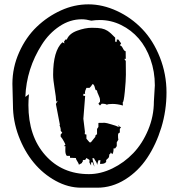

<svg xmlns="http://www.w3.org/2000/svg" viewBox="-20 -790 823 884"><path d="M688.5 -322.8 692.9 -397Q692.9 -460.4 672.9 -516.8Q652.8 -573.2 618.7 -612.5Q584.5 -651.9 537.8 -674.8Q491.2 -697.8 439.5 -697.8Q419.4 -697.8 400.4 -694.8Q376 -701.2 356.4 -701.2Q302.2 -701.2 253.9 -668.9Q205.6 -636.7 172.9 -585Q101.6 -473.6 96.7 -343.8L113.3 -356.4Q110.8 -327.1 110.8 -306.2Q110.8 -163.1 188.2 -75.7Q265.6 11.7 389.2 11.7Q443.4 11.7 497.6 -14.6Q551.8 -41 593.8 -85Q635.7 -128.9 662.1 -191.9Q688.5 -254.9 688.5 -322.8ZM39.6 -306.2 37.1 -403.8Q37.1 -480 68.4 -549.6Q99.6 -619.1 149.2 -666.5Q198.7 -713.9 260.3 -741.9Q321.8 -770 387.2 -770Q452.6 -770 518.6 -739.5Q584.5 -709 635 -656.2Q685.5 -603.5 716.1 -526.1Q746.6 -448.7 746.6 -364.7Q746.6 -280.8 722.7 -202.6Q698.7 -124.5 657.7 -63Q616.7 -1.5 556.2 36.4Q495.6 74.2 427.7 74.2H354Q293.9 74.2 236.1 42.5Q178.2 10.7 135.3 -41.3Q92.3 -93.3 65.9 -163.3Q39.6 -233.4 39.6 -306.2ZM363.8 -243.2 371.1 -183.1Q371.1 -176.3 370.1 -172.4L377.9 -170.4V-151.4L392.1 -134.8H398.4Q415 -154.8 419.4 -160.6L418.5 -164.6L424.8 -171.4L426.8 -170.4V-196.3L433.1 -205.6V-224.1L462.4 -224.6Q468.8 -224.6 495.1 -216.6Q521.5 -208.5 526.9 -204.6L524.9 -214.8L531.7 -205.6H537.6L531.7 -196.3V-179.2Q523.4 -179.2 523.4 -166Q523.4 -152.8 524.9 -147L517.6 -134.8V-117.2L510.3 -106.9H502.9Q502.9 -85.4 496.6 -80.1L489.3 -89.4L490.2 -85.9L484.9 -79.1L482.9 -80.1V-76.2Q482.9 -65.4 477.1 -60.8Q471.2 -56.2 468.8 -52.7V-44.4Q461.9 -35.6 448.2 -35.6H440.4L442.4 -52.7L433.1 -51.8L426.8 -30.3Q426.8 -39.1 419.9 -49.1Q413.1 -59.1 413.1 -61L405.8 -62.5Q405.8 -55.2 409.9 -42.2Q414.1 -29.3 414.6 -22.5L405.8 -42.5L403.8 -43.5L399.4 -41.5V-27.8Q397 -30.8 394 -37.4Q391.1 -43.9 390.6 -44.9H392.1V-53.7L377.9 -62.5L372.1 -53.7H363.8L360.4 -49.8L361.8 -47.9L357.4 -41.5V-39.6L343.3 -31.7Q342.3 -38.1 335.9 -47.4Q329.6 -56.6 329.1 -62.5L302.2 -63.5V-72.3H287.6Q280.3 -81.1 280.8 -98.4Q281.2 -115.7 281.2 -117.2H274.4L281.2 -124.5Q279.3 -127.9 275.4 -136.7Q266.6 -153.3 259.3 -161.1V-170.4L266.6 -179.2L259.3 -188L259.8 -192.4Q259.8 -199.2 253.9 -214.8H255.9L237.3 -311.5L246.1 -326.7L238.8 -321.8Q238.3 -341.3 231.4 -382.1Q224.6 -422.9 224.6 -445.8Q224.6 -555.7 267.1 -595.2L277.3 -590.3L274.4 -597.7L281.2 -607.9H287.6Q298.3 -635.3 335.2 -648.7Q372.1 -662.1 402.6 -662.1Q433.1 -662.1 448 -658.9Q462.9 -655.8 474.6 -648.4Q489.7 -638.7 510.3 -616.7V-597.7H517.6V-607.9H524.9L537.6 -590.3L531.7 -581.1Q539.1 -581.1 545.7 -567.6Q552.2 -554.2 558.6 -554.2L559.1 -519H552.2L559.1 -509.3L559.6 -446.3Q559.6 -418.5 554.7 -368.7Q549.8 -318.8 544.9 -318.8L545.9 -304.2Q520 -311.5 498 -311.5Q476.1 -311.5 472.2 -307.6Q466.3 -312.5 448.2 -312.5L440.4 -304.2L433.1 -312.5L440.4 -321.8V-330.1Q440.4 -338.4 433.6 -352.3Q426.8 -366.2 426.3 -374L420.9 -375Q418.9 -378.4 417 -385.7Q413.1 -402.8 405.8 -402.8L399.4 -393.1L392.1 -385.3H377.9Q371.1 -370.6 371.1 -365Q371.1 -359.4 372.1 -357.9H363.8V-348.6H372.1Z"/></svg>

Font: Butcherman
Style: Regular
Weight: 400
Version: Version 001.004